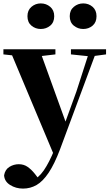

<svg xmlns="http://www.w3.org/2000/svg" viewBox="-27 -835 645 1126"><path d="M108 271Q66 271 32.5 250Q-1 229 -3 193Q3 159 28.5 143.5Q54 128 83 128Q113 128 135.5 144Q158 160 177 184L208 224L171 250L152 233Q199 209 230 164Q261 119 293 41L324 -31L335 -61L421 -298L501 -546H543L325 41Q292 128 258 178.5Q224 229 187.5 250Q151 271 108 271ZM293 83 29 -546H204L359 -117L365 -107ZM-7 -516V-546H298V-516L204 -505H95ZM389 -516V-546H595V-516L513 -505H494ZM212 -665Q181 -665 157.5 -684.5Q134 -704 134 -740Q134 -775 157.5 -795Q181 -815 212 -815Q244 -815 267.5 -795Q291 -775 291 -740Q291 -704 267.5 -684.5Q244 -665 212 -665ZM461 -665Q430 -665 406 -684.5Q382 -704 382 -740Q382 -775 406 -795Q430 -815 461 -815Q493 -815 516 -795Q539 -775 539 -740Q539 -704 516 -684.5Q493 -665 461 -665Z"/></svg>

Font: Noto Serif KR ExtraLight Black
Style: Regular
Weight: 900
Version: Version 2.003-H1;hotconv 1.1.1;makeotfexe 2.6.0